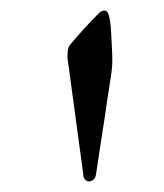

<svg xmlns="http://www.w3.org/2000/svg" viewBox="-20 -568 311 364"><path d="M107.9 -458.5Q107.9 -467.3 108.6 -472.7Q109.4 -478 111.8 -481.9Q139.6 -515.1 168 -543.5Q172.4 -547.9 177.7 -547.9Q182.1 -547.9 184.6 -543.5Q187 -538.6 188.2 -530.5Q189.5 -522.5 189.9 -518.6L190.9 -503.4Q191.4 -493.2 192.1 -479.5Q192.9 -465.8 192.9 -451.7Q192.9 -437 188 -408.7Q181.6 -367.7 179.2 -349.6Q175.3 -325.7 171.1 -297.4Q167 -269 162.1 -237.8Q159.7 -224.1 147.9 -224.1Q144.5 -224.1 141.1 -227.8Q137.7 -231.4 137.7 -238.8Z"/></svg>

Font: David Libre
Style: Regular
Weight: 400
Version: Version 1.000